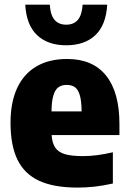

<svg xmlns="http://www.w3.org/2000/svg" viewBox="-20 -818 568 848"><path d="M507.5 -221.5H208Q210.5 -186 224 -166Q237.5 -146 266.5 -137.2Q295.5 -128.5 347 -128.5Q406.5 -128.5 478.5 -145.5V-7.5Q436 2 398.8 6.2Q361.5 10.5 322.5 10.5Q218.5 10.5 153.5 -19.2Q88.5 -49 57.5 -112Q26.5 -175 26.5 -276Q26.5 -365.5 55.5 -428.5Q84.5 -491.5 140.5 -524.5Q196.5 -557.5 276.5 -557.5Q390 -557.5 448.8 -483.8Q507.5 -410 507.5 -270.5ZM207.5 -326H340.5Q340 -371 332.8 -396.5Q325.5 -422 311.5 -432.5Q297.5 -443 275 -443Q252 -443 237.8 -432.5Q223.5 -422 215.8 -396.5Q208 -371 207.5 -326ZM91.5 -797.5H200Q202.5 -752 220.8 -730.5Q239 -709 272.5 -709Q306 -709 324 -730.5Q342 -752 345 -797.5H453.5Q448.5 -707.5 401.2 -662.8Q354 -618 272.5 -618Q191 -618 143.8 -662.8Q96.5 -707.5 91.5 -797.5Z"/></svg>

Font: Encode Sans Semi Condensed ExBd
Style: Regular
Weight: 800
Width: 4
Designer: Multiple Designers
Foundry: Impallari Type
Version: Version 2.000